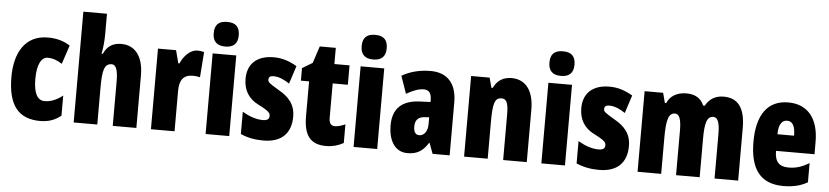

<svg xmlns="http://www.w3.org/2000/svg" viewBox="-45 -1039 5663 1312"><g transform="rotate(5 2786.0 -383.0)"><path d="M254 10C309 10 356 -6 396 -39V-177C356 -145 314 -128 272 -128C222 -128 196 -177 196 -274C196 -371 224 -425 268 -425C302 -425 334 -414 367 -392L410 -521C366 -549 318 -563 257 -563C99 -563 32 -435 32 -274C32 -78 105 10 254 10Z M645 -621V-760H483V0H645V-253C645 -367 655 -419 708 -419C737 -419 751 -382 751 -308V0H913V-360C913 -489 857 -563 761 -563C702 -563 663 -537 641 -485H632C641 -529 645 -575 645 -621Z M1284 -563C1229 -563 1187 -510 1168 -465H1160L1137 -553H1013V0H1175V-278C1175 -350 1202 -389 1266 -389C1287 -389 1303 -387 1316 -383L1329 -557C1309 -562 1297 -563 1284 -563Z M1469 -776C1409 -776 1383 -748 1383 -691C1383 -635 1412 -607 1469 -607C1526 -607 1555 -635 1555 -691C1555 -747 1529 -776 1469 -776ZM1550 -553H1388V0H1550Z M1974 -170C1974 -255 1928 -304 1861 -342C1790 -384 1783 -390 1783 -408C1783 -426 1794 -434 1817 -434C1855 -434 1893 -415 1926 -393L1966 -516C1913 -547 1864 -563 1807 -563C1692 -563 1627 -503 1627 -400C1627 -322 1662 -265 1730 -231C1807 -193 1813 -179 1813 -161C1813 -138 1798 -129 1768 -129C1718 -129 1668 -150 1628 -174V-21C1679 2 1731 10 1785 10C1904 10 1974 -51 1974 -170Z M2263 -130C2236 -130 2223 -148 2223 -184V-420H2327V-553H2223V-664H2113L2075 -548L2005 -506V-420H2061V-182C2061 -52 2105 10 2214 10C2259 10 2298 -1 2334 -21V-149C2307 -137 2283 -130 2263 -130Z M2484 -776C2424 -776 2398 -748 2398 -691C2398 -635 2427 -607 2484 -607C2541 -607 2570 -635 2570 -691C2570 -747 2544 -776 2484 -776ZM2565 -553H2403V0H2565Z M2883 -563C2807 -563 2740 -545 2686 -513L2728 -393C2777 -421 2815 -434 2847 -434C2883 -434 2900 -411 2900 -366V-352L2828 -349C2707 -344 2642 -287 2642 -169C2642 -79 2678 10 2773 10C2842 10 2879 -17 2915 -73H2918L2945 0H3062V-363C3062 -498 2993 -563 2883 -563ZM2870 -245 2900 -247V-198C2900 -151 2875 -119 2843 -119C2817 -119 2804 -138 2804 -176C2804 -220 2826 -243 2870 -245Z M3439 -563C3380 -563 3340 -537 3315 -485H3306L3288 -553H3161V0H3323V-253C3323 -378 3335 -419 3381 -419C3421 -419 3429 -381 3429 -308V0H3591V-360C3591 -489 3535 -563 3439 -563Z M3772 -776C3712 -776 3686 -748 3686 -691C3686 -635 3715 -607 3772 -607C3829 -607 3858 -635 3858 -691C3858 -747 3832 -776 3772 -776ZM3853 -553H3691V0H3853Z M4277 -170C4277 -255 4231 -304 4164 -342C4093 -384 4086 -390 4086 -408C4086 -426 4097 -434 4120 -434C4158 -434 4196 -415 4229 -393L4269 -516C4216 -547 4167 -563 4110 -563C3995 -563 3930 -503 3930 -400C3930 -322 3965 -265 4033 -231C4110 -193 4116 -179 4116 -161C4116 -138 4101 -129 4071 -129C4021 -129 3971 -150 3931 -174V-21C3982 2 4034 10 4088 10C4207 10 4277 -51 4277 -170Z M4893 -563C4834 -563 4794 -536 4769 -490H4758C4741 -532 4704 -563 4639 -563C4575 -563 4526 -536 4505 -485H4496L4478 -553H4351V0H4513V-248C4513 -369 4527 -419 4572 -419C4602 -419 4615 -381 4615 -307V0H4777V-264C4777 -371 4790 -419 4835 -419C4865 -419 4879 -381 4879 -307V0H5041V-360C5041 -497 4992 -563 4893 -563Z M5336 -562C5195 -562 5122 -459 5122 -274C5122 -90 5191 10 5351 10C5415 10 5469 -2 5517 -30V-162C5466 -131 5426 -119 5375 -119C5311 -119 5281 -151 5281 -225H5545V-310C5545 -472 5468 -562 5336 -562ZM5340 -437C5373 -437 5395 -409 5395 -339H5281C5281 -411 5306 -437 5340 -437Z"/></g></svg>

Font: Noto Sans Gujarati ExtraCondensed Black
Style: Regular
Weight: 900
Width: 2
Designer: Jelle Bosma - Monotype Design Team, Universal Thirst
Foundry: Monotype Imaging Inc.
Version: Version 2.106